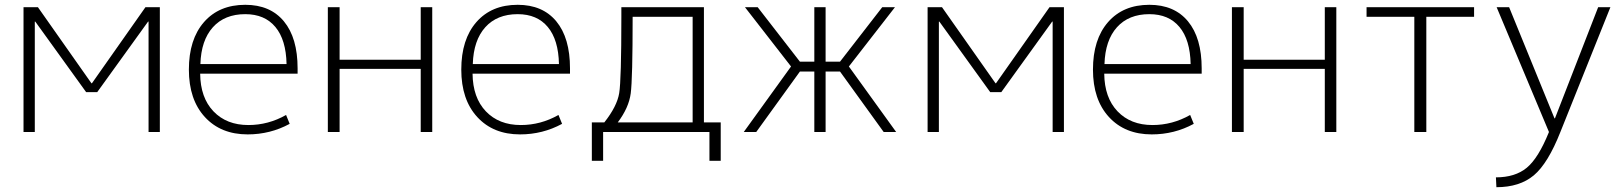

<svg xmlns="http://www.w3.org/2000/svg" viewBox="-20 -550 6768 800"><path d="M597 -460 385 -166H339L127 -460H125V0H78V-520H138L361 -203H363L586 -520H646V0H599V-460Z M815 -283H1174Q1172 -384 1127.5 -437.5Q1083 -491 1002 -491Q916 -491 867 -436.5Q818 -382 815 -283ZM814 -243Q815 -143 869.5 -86Q924 -29 1015 -29Q1098 -29 1172 -71L1187 -34Q1106 10 1012 10Q900 10 833.5 -62.5Q767 -135 767 -260Q767 -386 830 -458Q893 -530 1002 -530Q1106 -530 1163 -461Q1220 -392 1220 -265V-243Z M1395 -263V0H1346V-520H1395V-301H1733V-520H1781V0H1733V-263Z M1950 -283H2309Q2307 -384 2262.5 -437.5Q2218 -491 2137 -491Q2051 -491 2002 -436.5Q1953 -382 1950 -283ZM1949 -243Q1950 -143 2004.5 -86Q2059 -29 2150 -29Q2233 -29 2307 -71L2322 -34Q2241 10 2147 10Q2035 10 1968.5 -62.5Q1902 -135 1902 -260Q1902 -386 1965 -458Q2028 -530 2137 -530Q2241 -530 2298 -461Q2355 -392 2355 -265V-243Z M2554 -40H2866V-480H2616Q2616 -220 2608 -160.5Q2600 -101 2554 -40ZM2498 -40Q2551 -107 2560 -162Q2569 -217 2569 -480V-520H2913V-40H2983V120H2936V0H2493V120H2446V-40Z M3373 0V-252H3313L3131 0H3079L3276 -273L3084 -520H3137L3313 -293H3373V-520H3420V-293H3480L3656 -520H3709L3517 -273L3714 0H3662L3480 -252H3420V0Z M4364 -460 4152 -166H4106L3894 -460H3892V0H3845V-520H3905L4128 -203H4130L4353 -520H4413V0H4366V-460Z M4582 -283H4941Q4939 -384 4894.5 -437.5Q4850 -491 4769 -491Q4683 -491 4634 -436.5Q4585 -382 4582 -283ZM4581 -243Q4582 -143 4636.5 -86Q4691 -29 4782 -29Q4865 -29 4939 -71L4954 -34Q4873 10 4779 10Q4667 10 4600.5 -62.5Q4534 -135 4534 -260Q4534 -386 4597 -458Q4660 -530 4769 -530Q4873 -530 4930 -461Q4987 -392 4987 -265V-243Z M5162 -263V0H5113V-520H5162V-301H5500V-520H5548V0H5500V-263Z M6122 -480H5923V0H5873V-480H5674V-520H6122Z M6639 -520H6690L6482 -1Q6430 131 6371 180.5Q6312 230 6215 230L6213 189Q6293 189 6341.5 149Q6390 109 6434 0L6216 -520H6268L6457 -57H6459Z"/></svg>

Font: Mplus 1p Light
Style: Regular
Weight: 300
Version: Version 1.061